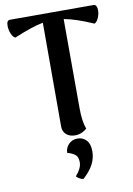

<svg xmlns="http://www.w3.org/2000/svg" viewBox="-103 -759 752 1089"><g transform="rotate(-10 273.5 -215.0)"><path d="M535 -663Q535 -641 525.5 -619Q516 -597 502 -591Q402 -635 334 -647L335 -136Q335 -57 352 -13Q342 -3 324 5.5Q306 14 283 14Q253 14 233.5 -3Q214 -20 214 -49V-647Q150 -635 46 -591Q32 -597 23 -619.5Q14 -642 14 -664Q14 -696 33 -696H515Q525 -696 530 -686.5Q535 -677 535 -663ZM247 244Q283 203 283 169Q283 137 266 124Q249 111 222 104Q222 76 242 55Q262 34 293 34Q323 34 343.5 55Q364 76 364 121Q364 158 346 193.5Q328 229 287 266Q265 262 247 244Z"/></g></svg>

Font: Arima Madurai ExtraBold
Style: Regular
Weight: 800
Designer: Joana Correia and Natanael Gama
Foundry: NDISCOVER
Version: Version 1.020